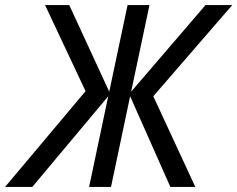

<svg xmlns="http://www.w3.org/2000/svg" viewBox="-68 -734 932 754"><path d="M-48 0 268 -376 109 -714H204L361 -374L433 -714H519L447 -374L739 -714H844L534 -356L699 0H601L443 -356L368 0H282L357 -356L59 0Z"/></svg>

Font: Noto Sans Display
Style: Italic
Weight: 400
Italic angle: -12°
Designer: Monotype Design Team
Foundry: Monotype Imaging Inc.
Version: Version 2.003